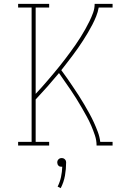

<svg xmlns="http://www.w3.org/2000/svg" viewBox="-20 -755 640 996"><path d="M74 0V-19H144V-716H74V-735H235V-716H165V-268Q181 -285 196.5 -302.5Q212 -320 227.5 -338Q243 -356 258 -374Q273 -392 288 -410.5Q303 -429 317 -447.5Q331 -466 345 -485Q359 -504 372.5 -523.5Q386 -543 398.5 -563Q411 -583 422.5 -603.5Q434 -624 444.5 -645.5Q455 -667 463 -689Q471 -711 471 -735H564V-716H492Q488 -693 479 -670.5Q470 -648 459 -627Q448 -606 436 -585.5Q424 -565 411 -545Q398 -525 384.5 -505.5Q371 -486 356.5 -467Q342 -448 327.5 -429Q313 -410 298 -391Q314 -370 329 -348Q344 -326 359 -304Q374 -282 388.5 -259.5Q403 -237 416.5 -214Q430 -191 443 -167.5Q456 -144 467 -120Q478 -96 487.5 -70.5Q497 -45 500 -19H564V0H481Q481 -27 472.5 -52.5Q464 -78 453.5 -102.5Q443 -127 430 -150.5Q417 -174 403.5 -197.5Q390 -221 376 -243.5Q362 -266 347 -288Q332 -310 316.5 -332Q301 -354 286 -376Q257 -341 226.5 -306.5Q196 -272 165 -239V-19H235V0ZM295 221 279 213Q291 189 296.5 163Q302 137 303 110Q303 110 302 110Q301 110 300 110Q295 110 291 109Q287 108 283.5 104.5Q280 101 278.5 96.5Q277 92 277 88Q277 83 278.5 79Q280 75 283.5 71.5Q287 68 291 66.5Q295 65 300 65Q305 65 309 66.5Q313 68 316.5 71.5Q320 75 321.5 79Q323 83 323 88Q323 122 317 156Q311 190 295 221Z"/></svg>

Font: Iosevka Curly Slab ThEx
Style: Regular
Weight: 100
Width: 7
Monospace: yes
Designer: Belleve Invis
Foundry: Belleve Invis
Version: Version 11.1.0; ttfautohint (v1.8.3)